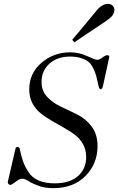

<svg xmlns="http://www.w3.org/2000/svg" viewBox="-20 -965 615 998"><path d="M367 -745 355 -758Q380 -786 477 -904Q509 -945 541 -945Q558 -945 567.5 -933Q577 -921 574 -907Q570 -890 561 -880Q552 -870 529 -854Q393 -764 367 -745ZM257 13Q213 13 180.5 1Q148 -11 128.5 -23.5Q109 -36 96 -36Q81 -36 61 -20Q41 -4 34 -4Q27 -4 23 -9.5Q19 -15 21 -22L60 -190Q62 -201 71 -201Q81 -201 83 -190Q91 -152 99.5 -127Q108 -102 127 -72Q146 -42 180.5 -27Q215 -12 264 -12Q343 -12 385.5 -50Q428 -88 428 -149Q428 -186 411.5 -215.5Q395 -245 369 -264.5Q343 -284 311.5 -301.5Q280 -319 248.5 -337.5Q217 -356 191 -376.5Q165 -397 148.5 -428.5Q132 -460 132 -500Q132 -584 195.5 -638.5Q259 -693 345 -693Q391 -693 433 -673.5Q475 -654 485 -654Q497 -654 512.5 -666Q528 -678 538 -678Q551 -678 547 -664L515 -517Q511 -501 502 -501Q496 -501 492 -519Q485 -551 480.5 -569Q476 -587 465 -609.5Q454 -632 440 -643.5Q426 -655 401.5 -663Q377 -671 344 -671Q278 -671 237 -634Q196 -597 196 -539Q196 -492 226 -460.5Q256 -429 298.5 -409.5Q341 -390 384 -368.5Q427 -347 457 -306.5Q487 -266 487 -206Q487 -114 424.5 -50.5Q362 13 257 13Z"/></svg>

Font: HK Venetian
Style: Italic
Weight: 400
Italic angle: -12°
Version: Version 1.000;PS 001.000;hotconv 1.0.88;makeotf.lib2.5.64775